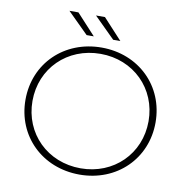

<svg xmlns="http://www.w3.org/2000/svg" viewBox="-93 -961 1023 1054"><g transform="rotate(10 418.5 -434.0)"><path d="M419 4C626 4 781 -147 781 -350C781 -553 626 -704 419 -704C211 -704 56 -553 56 -350C56 -147 211 4 419 4ZM419 -31C234 -31 95 -168 95 -350C95 -532 234 -669 419 -669C603 -669 742 -532 742 -350C742 -168 603 -31 419 -31ZM513 -757 407 -872H357L473 -757ZM365 -757 259 -872H209L325 -757Z"/></g></svg>

Font: Montserrat-Alt1 ExtLt
Style: Regular
Weight: 200
Designer: Differentunic
Foundry: Differentunic
Version: Version 7.222